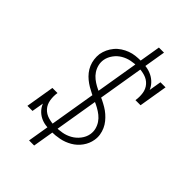

<svg xmlns="http://www.w3.org/2000/svg" viewBox="-273 -941 1146 1146"><g transform="rotate(45 300.0 -368.0)"><path d="M260 -29Q236 -29 212 -32.5Q188 -36 167.5 -46.5Q147 -57 131.5 -74Q116 -91 108 -112L95 -37H52L82 -218H125Q120 -187 125 -156.5Q130 -126 149 -105Q168 -84 197 -75.5Q226 -67 257 -67Q285 -67 313.5 -72Q342 -77 368 -91.5Q394 -106 413 -130.5Q432 -155 437 -183Q441 -206 435.5 -227.5Q430 -249 418 -267Q406 -285 389 -298.5Q372 -312 353 -322.5Q334 -333 314 -341.5Q294 -350 274.5 -359.5Q255 -369 236.5 -380Q218 -391 201.5 -404.5Q185 -418 171.5 -435Q158 -452 149.5 -472Q141 -492 138 -514.5Q135 -537 138 -560Q142 -582 151.5 -602.5Q161 -623 176 -641Q191 -659 211 -672Q231 -685 252.5 -693Q274 -701 296 -703.5Q318 -706 339 -706Q365 -706 390 -702Q415 -698 436.5 -687.5Q458 -677 475 -659.5Q492 -642 501 -620L514 -698H557L527 -517H484Q489 -548 484.5 -578Q480 -608 461 -629.5Q442 -651 413 -659.5Q384 -668 353 -668Q325 -668 297.5 -662.5Q270 -657 245 -642.5Q220 -628 202.5 -604Q185 -580 180 -553Q176 -530 181.5 -508Q187 -486 199 -468Q211 -450 228 -436.5Q245 -423 263.5 -413Q282 -403 302.5 -394.5Q323 -386 342.5 -376.5Q362 -367 380.5 -356Q399 -345 415 -331Q431 -317 444.5 -300.5Q458 -284 467 -264Q476 -244 479.5 -222Q483 -200 479 -177Q473 -141 451 -110.5Q429 -80 397 -61.5Q365 -43 330 -36Q295 -29 260 -29ZM205 102 335 -679H356L335 -682L361 -838H404L274 -56H253L274 -53L248 102Z"/></g></svg>

Font: Iosevka Curly Slab XLtEx
Style: Italic
Weight: 200
Width: 7
Italic angle: -9°
Monospace: yes
Designer: Belleve Invis
Foundry: Belleve Invis
Version: Version 11.1.0; ttfautohint (v1.8.3)